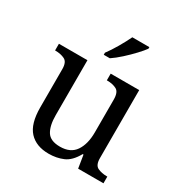

<svg xmlns="http://www.w3.org/2000/svg" viewBox="-179 -900 993 1044"><g transform="rotate(30 317.5 -378.0)"><path d="M273 10Q194 10 151 -36.5Q108 -83 108 -186V-426Q108 -470 83.5 -482Q59 -494 26 -494H23V-536H202V-191Q202 -126 224 -90Q246 -54 307 -54Q373 -54 403 -98.5Q433 -143 433 -216V-422Q433 -469 409 -481.5Q385 -494 351 -494H348V-536H527V-109Q527 -65 551.5 -53.5Q576 -42 609 -42H612V0H453L440 -81H435Q404 -25 363 -7.5Q322 10 273 10ZM264 -619Q286 -648 310.5 -690Q335 -732 351 -766H458V-756Q446 -739 419 -710Q392 -681 360.5 -652.5Q329 -624 302 -606H264Z"/></g></svg>

Font: Noto Serif Grantha
Style: Regular
Weight: 400
Designer: Monotype Design Team
Foundry: Monotype Imaging Inc.
Version: Version 2.004; ttfautohint (v1.8.4.7-5d5b)